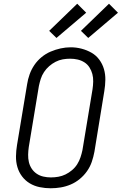

<svg xmlns="http://www.w3.org/2000/svg" viewBox="-20 -999 651 1027"><path d="M251 8Q221 8 192 2Q163 -4 139 -18.5Q115 -33 98 -55.5Q81 -78 73 -105.5Q65 -133 65.5 -163Q66 -193 71 -223L125 -548Q129 -575 138.5 -601.5Q148 -628 164 -651.5Q180 -675 202.5 -693.5Q225 -712 251 -723Q277 -734 304 -740Q331 -746 358 -746Q388 -746 416.5 -738.5Q445 -731 469.5 -717Q494 -703 511 -680Q528 -657 536 -629.5Q544 -602 543.5 -572Q543 -542 538 -512L485 -187Q480 -160 471 -133.5Q462 -107 445.5 -83.5Q429 -60 406.5 -41.5Q384 -23 358 -12Q332 -1 305 3.5Q278 8 251 8ZM252 -50Q272 -50 292 -53.5Q312 -57 330.5 -66Q349 -75 365.5 -89Q382 -103 393 -120.5Q404 -138 410.5 -157.5Q417 -177 421 -196L475 -522Q478 -542 478.5 -563Q479 -584 474 -603Q469 -622 458.5 -638.5Q448 -655 431.5 -665.5Q415 -676 395.5 -680.5Q376 -685 355 -685Q335 -685 315.5 -681.5Q296 -678 277.5 -668.5Q259 -659 243 -645Q227 -631 215.5 -613.5Q204 -596 198 -577Q192 -558 188 -539L134 -213Q131 -193 130.5 -172Q130 -151 134.5 -132Q139 -113 149.5 -97Q160 -81 176 -70Q192 -59 212 -54.5Q232 -50 252 -50ZM452 -796 413 -834 563 -979 611 -931ZM282 -796 243 -834 393 -979 441 -931Z"/></svg>

Font: Iosevka Etoile Light Oblique
Style: Regular
Weight: 300
Italic angle: -9°
Designer: Belleve Invis
Foundry: Belleve Invis
Version: Version 15.5.2; ttfautohint (v1.8.4)